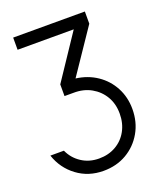

<svg xmlns="http://www.w3.org/2000/svg" viewBox="-156 -762 899 1067"><g transform="rotate(-20 293.0 -228.0)"><path d="M208 -259V-328L383 -590H51V-662H475V-590L299 -330Q369 -321 423 -284.5Q477 -248 507.5 -190.5Q538 -133 538 -63Q538 14 503 75Q468 136 408 171Q348 206 271 206Q182 206 115 156Q48 106 21 25H101Q123 74 168 103.5Q213 133 271 133Q327 133 370.5 108Q414 83 438.5 38.5Q463 -6 463 -63Q463 -121 437 -165Q411 -209 365.5 -234.5Q320 -260 261 -259Z"/></g></svg>

Font: Questrial
Style: Regular
Weight: 400
Designer: Joe Prince, Laura Meseguer
Foundry: Joe Prince, Laura Meseguer
Version: Version 2.000; ttfautohint (v1.8.3)